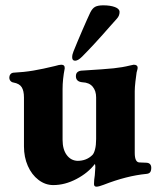

<svg xmlns="http://www.w3.org/2000/svg" viewBox="-20 -680 596 721"><path d="M333 11Q333 -4 336 -22L338 -52Q338 -62 336 -64Q311 -31 267.5 -8Q224 15 180 15Q150 15 124.5 -4.5Q99 -24 84.5 -57Q70 -90 70 -130V-314Q70 -339 61.5 -352.5Q53 -366 31 -370Q24 -371 19.5 -376Q15 -381 15 -389Q15 -396 19 -401Q23 -406 30 -407Q70 -409 105.5 -415Q141 -421 186 -432Q203 -437 210 -437Q224 -437 223 -423Q215 -382 215 -346V-155Q215 -119 230.5 -98Q246 -77 271 -76Q305 -76 327 -98Q333 -104 337 -119.5Q341 -135 341 -158V-314Q341 -339 328 -354.5Q315 -370 290 -371Q265 -373 265 -394Q265 -405 272 -410Q279 -415 290 -415Q373 -420 406.5 -423.5Q440 -427 468 -434Q480 -437 482 -437Q497 -437 497 -425Q497 -422 493 -408Q491 -396 488.5 -373.5Q486 -351 486 -338V-106Q486 -70 504 -70L528 -69Q538 -69 543 -64Q548 -59 548 -50Q548 -39 544 -33.5Q540 -28 530 -27Q456 -20 369 14Q351 21 342 21Q333 21 333 11ZM251 -465Q251 -475 256 -487Q270 -522 289.5 -567Q309 -612 319 -633Q327 -649 337.5 -654.5Q348 -660 368 -660Q394 -660 411.5 -653.5Q429 -647 429 -635Q429 -621 419 -610L394 -582Q333 -512 288 -467Q273 -452 262 -452Q251 -452 251 -465Z"/></svg>

Font: EB Garamond ExtraBold
Style: Regular
Weight: 800
Designer: Georg Duffner and Octavio Pardo
Foundry: Georg Duffner
Version: Version 1.000